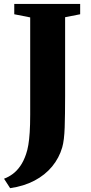

<svg xmlns="http://www.w3.org/2000/svg" viewBox="-44 -763 464 976"><path d="M-23.5 145.5Q0.5 136.5 21.2 121Q42 105.5 59.2 80.8Q76.5 56 88.5 20.5Q95.5 0.5 100 -26Q104.5 -52.5 107 -90.2Q109.5 -128 109.5 -180.5V-674.5L28.5 -690.5V-743H363.5V-690.5L287 -675.5V-275Q287 -180.5 284.8 -115Q282.5 -49.5 272.5 -14.5Q257 39.5 221.2 83Q185.5 126.5 131.5 155Q77.5 183.5 7.5 193.5Z"/></svg>

Font: Merriweather 60pt Black
Style: Regular
Weight: 900
Version: Version 2.100